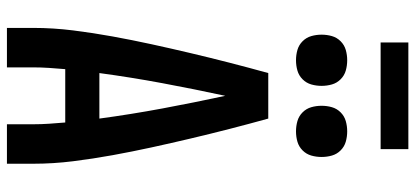

<svg xmlns="http://www.w3.org/2000/svg" viewBox="-334 -834 1169 540"><g transform="rotate(90 250.0 -564.5)"><path d="M59 0V-74Q59 -130 66 -186Q73 -242 83 -297Q93 -352 105 -407Q117 -462 130 -517Q143 -572 157 -626.5Q171 -681 186 -735H314Q329 -681 343 -626.5Q357 -572 370 -517Q383 -462 395 -407Q407 -352 417 -297Q427 -242 434 -186Q441 -130 441 -74V0H330V-74Q330 -96 328.5 -118.5Q327 -141 325 -164H175Q173 -141 171.5 -118.5Q170 -96 170 -74V0ZM186 -260H314Q302 -349 285.5 -437.5Q269 -526 250 -614Q231 -526 214.5 -437.5Q198 -349 186 -260ZM350 -813Q335 -813 321 -817Q307 -821 296.5 -831.5Q286 -842 282 -856Q278 -870 278 -885Q278 -900 282 -914Q286 -928 296.5 -938.5Q307 -949 321 -953Q335 -957 350 -957Q365 -957 379 -953Q393 -949 403.5 -938.5Q414 -928 418 -914Q422 -900 422 -885Q422 -870 418 -856Q414 -842 403.5 -831.5Q393 -821 379 -817Q365 -813 350 -813ZM150 -813Q135 -813 121 -817Q107 -821 96.5 -831.5Q86 -842 82 -856Q78 -870 78 -885Q78 -900 82 -914Q86 -928 96.5 -938.5Q107 -949 121 -953Q135 -957 150 -957Q165 -957 179 -953Q193 -949 203.5 -938.5Q214 -928 218 -914Q222 -900 222 -885Q222 -870 218 -856Q214 -842 203.5 -831.5Q193 -821 179 -817Q165 -813 150 -813ZM100 -1051V-1129H400V-1051Z"/></g></svg>

Font: Iosevka Term Curly
Style: Bold
Weight: 700
Designer: Belleve Invis
Foundry: Belleve Invis
Version: Version 32.3.0